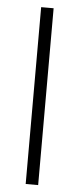

<svg xmlns="http://www.w3.org/2000/svg" viewBox="-53 -753 323 782"><g transform="rotate(5 108.5 -361.5)"><path d="M83 0V-723H134V0Z"/></g></svg>

Font: Archivo Expanded Thin
Style: Regular
Weight: 250
Width: 7
Designer: Hector Gatti
Foundry: Omnibus-Type
Version: Version 2.001